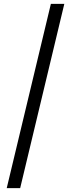

<svg xmlns="http://www.w3.org/2000/svg" viewBox="-20 -860 370 1000"><path d="M85 120H15L245 -840H315Z"/></svg>

Font: Tanohe Sans
Style: Regular
Weight: 400
Designer: Village Type and Design LLC & Cristiano Sobral
Foundry: Cooper Hewitt Smithsonian Design Museum
Version: Version 1.00;September 29, 2021;FontCreator 13.0.0.2655 64-b